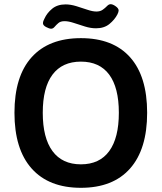

<svg xmlns="http://www.w3.org/2000/svg" viewBox="-20 -889 771 916"><path d="M224 -752Q215 -752 200 -760Q185 -768 185 -778Q185 -783 187 -789Q189 -795 192 -800Q204 -827 229 -847.5Q254 -868 293 -868Q317 -868 344.5 -859.5Q372 -851 397 -842.5Q422 -834 440 -834Q458 -834 470 -842.5Q482 -851 490.5 -860Q499 -869 508 -869Q518 -869 532 -859Q546 -849 546 -839Q546 -832 540 -820Q527 -795 502 -774.5Q477 -754 438 -754Q413 -754 385.5 -762.5Q358 -771 332.5 -779.5Q307 -788 288 -788Q269 -788 258.5 -779Q248 -770 240.5 -761Q233 -752 224 -752ZM366 7Q213 7 131 -85Q49 -177 49 -351Q49 -525 131 -616Q213 -707 366 -707Q519 -707 600.5 -616Q682 -525 682 -351Q682 -177 600.5 -85Q519 7 366 7ZM366 -105Q455 -105 501 -168Q547 -231 547 -351Q547 -471 501 -533Q455 -595 366 -595Q277 -595 230.5 -533Q184 -471 184 -351Q184 -231 230.5 -168Q277 -105 366 -105Z"/></svg>

Font: Asap SemiBold
Style: Regular
Weight: 600
Designer: Pablo Cosgaya
Foundry: Omnibus-Type
Version: Version 3.001; ttfautohint (v1.8.3)